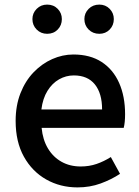

<svg xmlns="http://www.w3.org/2000/svg" viewBox="-20 -801 606 835"><path d="M317 14Q242 14 181 -20.5Q120 -55 84 -119.5Q48 -184 48 -275Q48 -342 69 -395.5Q90 -449 126 -486.5Q162 -524 207 -544Q252 -564 299 -564Q372 -564 422 -531.5Q472 -499 498 -440.5Q524 -382 524 -304Q524 -287 522.5 -271.5Q521 -256 518 -245H161Q166 -193 188.5 -155.5Q211 -118 247.5 -97.5Q284 -77 331 -77Q368 -77 400 -88Q432 -99 462 -118L502 -45Q464 -20 417.5 -3Q371 14 317 14ZM160 -325H424Q424 -395 392.5 -434Q361 -473 301 -473Q267 -473 237 -456Q207 -439 186.5 -406Q166 -373 160 -325ZM185 -654Q158 -654 139.5 -672.5Q121 -691 121 -718Q121 -744 139.5 -762.5Q158 -781 185 -781Q213 -781 231 -762.5Q249 -744 249 -718Q249 -691 231 -672.5Q213 -654 185 -654ZM412 -654Q384 -654 365.5 -672.5Q347 -691 347 -718Q347 -744 365.5 -762.5Q384 -781 412 -781Q439 -781 457 -762.5Q475 -744 475 -718Q475 -691 457 -672.5Q439 -654 412 -654Z"/></svg>

Font: Noto Sans TC Thin Medium
Style: Regular
Weight: 500
Version: Version 2.004-H2;hotconv 1.0.118;makeotfexe 2.5.65603